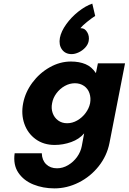

<svg xmlns="http://www.w3.org/2000/svg" viewBox="-20 -791 711 1061"><path d="M61 56H211Q212 94 235 116.5Q258 139 295 139Q327 139 356.5 121.5Q386 104 406 76Q426 48 432 16L445 -54Q418 -22 373.5 -6Q329 10 282 10Q221 10 177 -22Q133 -54 114.5 -107Q96 -160 108 -221Q120 -282 159 -334.5Q198 -387 254.5 -419Q311 -451 372 -451Q418 -451 452.5 -436.5Q487 -422 510 -387L521 -441H671L585 -1Q571 70 525.5 127.5Q480 185 415 217.5Q350 250 281 250Q218 250 164.5 228.5Q111 207 81.5 163.5Q52 120 61 56ZM478 -221Q483 -250 474.5 -275.5Q466 -301 444.5 -316Q423 -331 394 -331Q365 -331 338 -316Q311 -301 292 -275.5Q273 -250 268 -221Q262 -192 271 -166.5Q280 -141 301 -125.5Q322 -110 351 -110Q380 -110 407 -125.5Q434 -141 453 -166.5Q472 -192 478 -221ZM424 -635H429Q449 -635 462 -613Q475 -591 470 -564Q466 -544 450.5 -527.5Q435 -511 414.5 -501.5Q394 -492 376 -492Q341 -492 322.5 -517.5Q304 -543 311 -582Q318 -618 346 -657Q374 -696 413 -727Q452 -758 490 -771L506 -703Q487 -691 461 -670Q435 -649 424 -635Z"/></svg>

Font: Teachers[wght] Italic
Style: Regular
Weight: 400
Designer: Alfredo Marco Pradil & Chank Diesel
Version: Version 1.000;Glyphs 3.1.2 (3151)